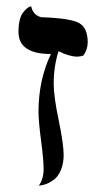

<svg xmlns="http://www.w3.org/2000/svg" viewBox="-20 -582 329 604"><path d="M117.2 -50.8Q117.2 -79.6 109.1 -140.4Q101.1 -201.2 101.1 -230Q101.1 -330.1 140.1 -412.1Q38.1 -412.1 38.1 -481.9Q38.1 -502.9 42 -518.6Q45.9 -534.2 52 -542Q58.1 -549.8 64 -554.9Q69.8 -560.1 74.2 -561L78.1 -562Q84 -534.2 109.9 -527.8Q199.7 -524.9 227.8 -510Q255.9 -495.1 255.9 -449.2Q255.9 -426.3 242.2 -407.2Q234.4 -404.3 224.1 -403.8Q198.2 -403.8 164.1 -420.9Q148.9 -373 148.9 -318.8Q148.9 -278.8 164.6 -203.9Q180.2 -128.9 180.2 -94.2Q180.2 -68.4 172.1 -48.6Q164.1 -28.8 152.6 -19.3Q141.1 -9.8 129.6 -4.9Q118.2 0 109.9 1L102.1 2Q117.2 -18.6 117.2 -50.8Z"/></svg>

Font: Linux Biolinum
Style: Bold
Weight: 700
Designer: Philipp H. Poll
Foundry: Philipp H. Poll
Version: Version 1.3.2 ; ttfautohint (v0.9)